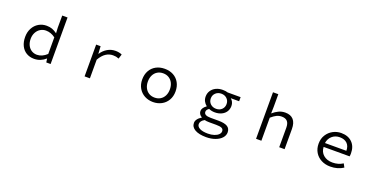

<svg xmlns="http://www.w3.org/2000/svg" viewBox="-24 -1816 6047 3086"><g transform="rotate(20 3000.0 -273.0)"><path d="M213 -271Q213 -355 248.5 -420.5Q284 -486 344.5 -521.5Q405 -557 478 -557Q533 -557 574.5 -541.5Q616 -526 660 -494L655 -587L656 -796H747V0H673L664 -63H661Q623 -28 573.5 -7.5Q524 13 465 13Q391 13 333.5 -21.5Q276 -56 244.5 -120Q213 -184 213 -271ZM656 -139V-423Q580 -480 495 -480Q443 -480 400 -453.5Q357 -427 332 -379.5Q307 -332 307 -272Q307 -210 330 -163Q353 -116 394 -90Q435 -64 488 -64Q575 -64 656 -139Z M1328 -544H1404L1412 -416H1414Q1457 -482 1520 -519Q1583 -556 1657 -556Q1720 -556 1768 -534L1744 -456Q1716 -467 1695 -471Q1674 -475 1644 -475Q1578 -475 1522 -438Q1466 -401 1419 -319V0H1328Z M2215 -271Q2215 -357 2251 -421.5Q2287 -486 2351.5 -521Q2416 -556 2500 -556Q2584 -556 2648.5 -521Q2713 -486 2749 -421.5Q2785 -357 2785 -271Q2785 -186 2747 -121.5Q2709 -57 2644 -22.5Q2579 12 2500 12Q2421 12 2356 -22.5Q2291 -57 2253 -121.5Q2215 -186 2215 -271ZM2688 -271Q2688 -333 2664.5 -380Q2641 -427 2598.5 -453Q2556 -479 2500 -479Q2444 -479 2401.5 -453Q2359 -427 2335.5 -380Q2312 -333 2312 -271Q2312 -210 2335.5 -163Q2359 -116 2401.5 -90Q2444 -64 2500 -64Q2556 -64 2598.5 -90Q2641 -116 2664.5 -163Q2688 -210 2688 -271Z M3235 99Q3235 67 3258 35.5Q3281 4 3324 -21V-26Q3300 -39 3284 -61.5Q3268 -84 3268 -115Q3268 -142 3286 -168.5Q3304 -195 3336 -217V-222Q3305 -246 3286 -281.5Q3267 -317 3267 -362Q3267 -418 3296 -462.5Q3325 -507 3376 -531.5Q3427 -556 3491 -556Q3545 -556 3577 -544H3799V-474H3656Q3680 -455 3694.5 -425Q3709 -395 3709 -360Q3709 -304 3681.5 -261.5Q3654 -219 3604.5 -195.5Q3555 -172 3491 -172Q3435 -172 3389 -193Q3346 -166 3346 -130Q3346 -67 3458 -67H3591Q3697 -67 3747 -36.5Q3797 -6 3797 61Q3797 113 3758.5 156Q3720 199 3651 224.5Q3582 250 3496 250Q3373 250 3304 210.5Q3235 171 3235 99ZM3625 -362Q3625 -418 3587 -454.5Q3549 -491 3491 -491Q3432 -491 3393.5 -454.5Q3355 -418 3355 -362Q3355 -306 3393.5 -269.5Q3432 -233 3491 -233Q3550 -233 3587.5 -269.5Q3625 -306 3625 -362ZM3708 74Q3708 37 3678 22.5Q3648 8 3583 8H3466Q3410 8 3383 -1Q3314 37 3314 91Q3314 135 3363 161Q3412 187 3503 187Q3562 187 3609 171.5Q3656 156 3682 130Q3708 104 3708 74Z M4261 -796H4352V-581L4349 -466Q4399 -509 4450 -533Q4501 -557 4562 -557Q4653 -557 4701 -503.5Q4749 -450 4749 -344V0H4657V-332Q4657 -407 4625 -442Q4593 -477 4529 -477Q4483 -477 4442.5 -457.5Q4402 -438 4352 -394V0H4261Z M5232 -271Q5232 -357 5272.5 -421.5Q5313 -486 5378.5 -521Q5444 -556 5518 -556Q5637 -556 5706 -487.5Q5775 -419 5775 -302Q5775 -269 5771 -249H5326Q5329 -164 5388.5 -112.5Q5448 -61 5544 -61Q5642 -61 5721 -111L5753 -50Q5658 12 5533 12Q5446 12 5377.5 -23.5Q5309 -59 5270.5 -123Q5232 -187 5232 -271ZM5519 -484Q5443 -484 5389.5 -438Q5336 -392 5325 -315H5691Q5691 -396 5645.5 -440Q5600 -484 5519 -484Z"/></g></svg>

Font: Merged Yaku Han JP
Style: Regular
Weight: 400
Designer: Ryoko NISHIZUKA 西塚涼子 (kana, bopomofo & ideographs); Paul D. Hunt (Latin, Greek & Cyrillic); Sandoll Communications 산돌커뮤니
Foundry: Adobe
Version: Version 2.004